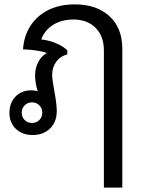

<svg xmlns="http://www.w3.org/2000/svg" viewBox="-20 -606 652 876"><path d="M538 -384V250H454V-376Q454 -441 416 -479Q378 -517 315 -517Q262 -517 223 -493Q184 -469 168 -426Q205 -422 237.5 -408Q270 -394 287 -376V-358Q254 -349 236 -323.5Q218 -298 218 -265Q218 -243 227 -196Q239 -132 239 -99Q239 -50 208.5 -20Q178 10 129 10Q82 10 52.5 -18Q23 -46 23 -91Q23 -136 50.5 -165Q78 -194 123 -194Q134 -194 152 -190Q140 -229 140 -262Q140 -295 154.5 -323Q169 -351 194 -364Q157 -378 85 -381Q89 -441 118.5 -487.5Q148 -534 200 -560Q252 -586 321 -586Q421 -586 479.5 -532Q538 -478 538 -384ZM173 -92Q173 -112 159.5 -125.5Q146 -139 126 -139Q106 -139 92.5 -125.5Q79 -112 79 -92Q79 -72 92.5 -58.5Q106 -45 126 -45Q146 -45 159.5 -58.5Q173 -72 173 -92Z"/></svg>

Font: Sarabun
Style: Regular
Weight: 400
Designer: Suppakit Chalermlarp | Katatrad Co.,Ltd.
Foundry: Cadson Demak Co.,Ltd.
Version: Version 1.000; ttfautohint (v1.6)